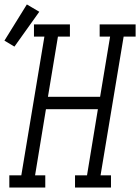

<svg xmlns="http://www.w3.org/2000/svg" viewBox="-72 -845 631 865"><path d="M-30 0V-55H24L128 -680H81V-735H243V-680H189L144 -409H379L424 -680H377V-735H539V-680H485L381 -55H428V0H266V-55H320L369 -353H135L86 -55H132V0ZM-7 -635 -52 -662 49 -825 105 -792Z"/></svg>

Font: Iosevka Slab Light
Style: Italic
Weight: 300
Italic angle: -9°
Monospace: yes
Designer: Belleve Invis
Foundry: Belleve Invis
Version: Version 11.1.1; ttfautohint (v1.8.3)